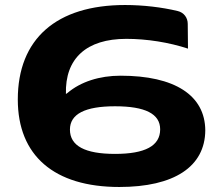

<svg xmlns="http://www.w3.org/2000/svg" viewBox="-20 -733 875 766"><path d="M479 -713C205 -713 51 -578 51 -336C51 -112 196 13 456 13C675 13 798 -68 799 -213C798 -353 677 -431 461 -431C377 -431 302 -407 249 -362L243 -358C239 -500 325 -578 484 -578C566 -578 654 -564 730 -539L729 -638C729 -662 714 -683 689 -689C626 -704 552 -713 479 -713ZM259 -216C259 -278 319 -309 439 -309C559 -309 619 -279 619 -217C619 -151 559 -119 439 -119C319 -119 259 -151 259 -216Z"/></svg>

Font: LT Wave UI Medium
Style: Regular
Weight: 500
Designer: Daniel Lyons
Foundry: New Value
Version: Version 2.5 (Glyphs App)